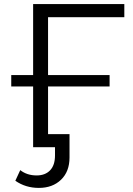

<svg xmlns="http://www.w3.org/2000/svg" viewBox="-20 -720 649 939"><path d="M588 -636H215V-353H516V-297H215V-64H320V50Q320 119 278.5 159Q237 199 170 199Q105 199 55 164L79 112Q112 138 159 138Q201 138 225 113Q249 88 249 40V0H142V-297H35V-353H142V-700H588Z"/></svg>

Font: mBank
Style: Regular
Weight: 400
Designer: Julieta Ulanovsky
Foundry: Julieta Ulanovsky
Version: Version 7.200;PS 007.200;hotconv 1.0.88;makeotf.lib2.5.64775